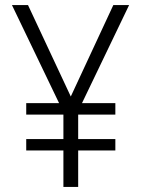

<svg xmlns="http://www.w3.org/2000/svg" viewBox="-20 -734 556 754"><path d="M258 -355 90 -714H27L212 -329H83V-284H229V-188H83V-143H229V0H287V-143H433V-188H287V-284H433V-329H302L487 -714H425Z"/></svg>

Font: Noto Sans Bengali SemiCondensed Light
Style: Regular
Weight: 300
Width: 4
Designer: Joana Ranito - Universal Thirst; Jelle Bosma - Monotype Design Team
Foundry: Universal Thirst ehf.
Version: Version 3.000